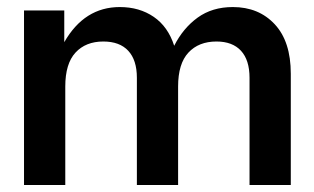

<svg xmlns="http://www.w3.org/2000/svg" viewBox="-20 -530 899 550"><path d="M48.8 0V-500H164.1V-409.2Q221.7 -509.8 323.2 -509.8Q379.4 -509.8 420.4 -481.7Q461.4 -453.6 479 -398.9Q504.4 -449.2 546.1 -479.5Q587.9 -509.8 647 -509.8Q721.2 -509.8 767.1 -460.4Q813 -411.1 813 -318.8V0H694.8V-307.1Q694.8 -357.9 670.4 -384.5Q646 -411.1 600.1 -411.1Q549.3 -411.1 519.8 -379.4Q490.2 -347.7 490.2 -282.2V0H372.1V-307.1Q372.1 -357.9 347.4 -384.5Q322.8 -411.1 275.9 -411.1Q225.6 -411.1 196.3 -379.4Q167 -347.7 167 -282.2V0Z"/></svg>

Font: TASA Orbiter Display SemiBold
Style: Regular
Weight: 600
Designer: Weizhong Zhang
Version: Version 1.000;Glyphs 3.1.2 (3151)